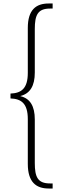

<svg xmlns="http://www.w3.org/2000/svg" viewBox="-20 -819 361 1098"><path d="M281 259V230H266C196 230 179 194 179 113V-136C179 -212 152 -256 97 -269V-270C152 -284 179 -328 179 -404V-653C179 -733 196 -770 266 -770H281V-799H258C186 -799 139 -763 139 -659V-402C139 -312 101 -286 40 -284V-256C101 -254 139 -228 139 -138V118C139 222 186 259 258 259Z"/></svg>

Font: Noto Serif Sinhala ExtraCondensed ExtraLight
Style: Regular
Weight: 200
Width: 2
Designer: Jelle Bosma - Monotype Design Team
Foundry: Monotype Imaging Inc.
Version: Version 2.007